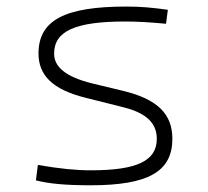

<svg xmlns="http://www.w3.org/2000/svg" viewBox="-20 -547 626 577"><path d="M252.9 9.8C425.3 9.8 498 -31.2 498 -129.9C498 -202.6 455.6 -248.5 350.1 -273.9L258.8 -295.9C176.3 -315.9 142.6 -346.7 142.6 -385.7C142.6 -453.6 206.1 -482.4 356.4 -482.4C389.2 -482.4 425.8 -480.5 479 -475.6L484.4 -517.6C435.5 -524.4 402.3 -527.3 359.4 -527.3C173.8 -527.3 95.7 -485.8 95.7 -386.2C95.7 -322.3 136.2 -278.3 236.3 -253.4L351.1 -224.6C421.4 -207 451.2 -175.8 451.2 -129.9C451.2 -63.5 391.6 -35.2 252.9 -35.2C207 -35.2 160.2 -40 93.8 -51.3L87.9 -4.9C128.9 5.4 178.2 9.8 252.9 9.8Z"/></svg>

Font: Cascadia Mono PL ExtraLight
Style: Regular
Weight: 200
Monospace: yes
Designer: Aaron Bell
Foundry: Saja Typeworks
Version: Version 2404.023